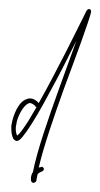

<svg xmlns="http://www.w3.org/2000/svg" viewBox="-20 -478 220 421"><path d="M45.9 -252C46.9 -252 48.3 -252 49.3 -251C51.8 -250 55.7 -248 58.6 -243.7C58.6 -243.7 59.1 -243.2 60.1 -243.2C53.7 -231.9 47.4 -221.2 42 -212.4C33.7 -199.7 26.9 -189.9 22 -184.6C20 -182.6 18.6 -181.6 17.6 -180.7C15.6 -184.6 14.6 -189.5 14.6 -194.8C14.6 -197.3 14.6 -201.2 15.6 -204.1C16.6 -214.4 21 -224.6 25.9 -233.4C30.8 -242.2 37.1 -249 42 -251C43 -252 44.9 -252 45.9 -252ZM174.8 -458C173.8 -458 173.8 -457.5 172.9 -457.5C171.9 -456.5 171.9 -457 171.9 -457C170.9 -456.1 170.9 -455.6 170.9 -455.6L169.4 -454.1C168.5 -452.1 167 -448.7 165 -444.8C161.1 -437.5 155.8 -426.3 148.9 -412.6C135.3 -385.3 116.2 -347.2 96.7 -310.5C85.9 -290 75.2 -270 64.9 -252C61 -256.3 57.6 -258.8 53.2 -260.7C48.3 -262.7 43 -262.7 38.6 -260.7C29.3 -257.8 22 -249 16.6 -238.8C11.2 -228.5 7.3 -216.8 5.4 -205.1C4.4 -201.2 4.9 -198.2 4.9 -194.3C4.9 -187 6.3 -179.2 9.3 -173.8C10.3 -171.9 12.7 -170.4 14.6 -169.4C16.6 -168.5 18.6 -168.9 20.5 -169.9C23.4 -170.9 25.9 -174.3 28.8 -177.2C34.2 -183.6 41.5 -193.8 49.8 -207C66.4 -232.9 85.9 -269.5 105.5 -306.2C121.1 -335.4 134.8 -363.8 147.5 -388.7C136.7 -359.4 123.5 -322.8 110.4 -286.1C85.9 -218.3 61 -146.5 52.2 -100.6C49.3 -96.7 48.8 -93.3 47.9 -89.4V-83.5C47.9 -81.5 48.3 -81.1 49.3 -79.1C50.3 -78.1 51.3 -77.1 53.2 -77.1C55.2 -77.1 57.1 -78.1 58.1 -79.1C60.1 -81.1 60.1 -82.5 60.1 -84.5C61 -88.4 61.5 -91.8 62.5 -96.2C64.9 -98.6 67.9 -100.6 72.8 -102.5C74.7 -103.5 76.2 -105 76.2 -107.4V-108.4C75.2 -110.4 73.7 -112.3 71.3 -112.3C70.3 -112.3 70.8 -111.8 69.8 -111.8C67.9 -110.8 65.9 -111.3 64.9 -110.4C75.2 -155.3 97.7 -220.7 120.1 -283.2C133.8 -320.8 147.5 -356.4 158.2 -386.7C168.9 -417 176.8 -439.5 179.7 -451.2V-452.1V-454.1C179.7 -455.1 179.2 -456.5 177.2 -457.5C176.3 -458.5 175.8 -458 174.8 -458Z"/></svg>

Font: Oshawa
Style: Regular
Weight: 400
Designer: Sadat Fauzi
Foundry: Intuisi Creative
Version: Version 001.000